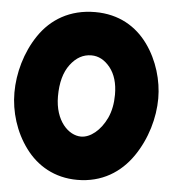

<svg xmlns="http://www.w3.org/2000/svg" viewBox="-49 -617 664 738"><g transform="rotate(5 283.0 -248.0)"><path d="M289.1 -572.3C190.9 -572.3 119.1 -527.3 73.7 -460.4C28.3 -393.6 6.3 -311.5 6.3 -237.3C6.3 -163.6 29.8 -86.4 75.2 -25.4C120.1 35.6 188 76.2 275.9 76.2C371.1 76.2 441.9 30.8 488.8 -37.1C535.6 -105 559.1 -188 559.1 -262.7C559.1 -331.1 537.6 -407.7 493.2 -469.2C448.7 -530.8 381.3 -572.3 289.1 -572.3ZM289.1 -405.3C316.4 -405.3 340.3 -392.6 361.3 -366.7C381.8 -340.8 392.1 -306.2 392.1 -262.7C392.1 -228.5 386.2 -198.7 374.5 -172.9C350.6 -121.6 311.5 -90.8 275.9 -90.8C228 -90.8 174.3 -142.6 174.3 -237.3C174.3 -290 185.5 -331.1 208 -360.8C230.5 -390.6 257.3 -405.3 289.1 -405.3Z"/></g></svg>

Font: Mikhak Black
Style: Regular
Weight: 900
Designer: Amin Abedi
Version: Version 3.2